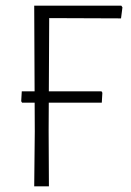

<svg xmlns="http://www.w3.org/2000/svg" viewBox="-20 -659 465 679"><path d="M58 -296 55 -301 57 -336H339L342 -331L340 -296ZM154 -595 152 -197 153 0H101L103 -194L101 -639H409L413 -633L408 -594Z"/></svg>

Font: t
Style: Regular
Weight: 300
Designer: Juan Pablo del Peral
Foundry: Huerta Tipografica
Version: Version 2.004; ttfautohint (v1.8.1)